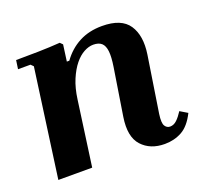

<svg xmlns="http://www.w3.org/2000/svg" viewBox="-93 -602 782 725"><g transform="rotate(-20 298.0 -240.0)"><path d="M547 -88 577 -70Q554 -24 523 -7Q492 10 454 10Q396 10 362.5 -26.5Q329 -63 341 -140L371 -330Q377 -368 374.5 -391Q372 -414 360.5 -424.5Q349 -435 327 -435Q309 -435 289.5 -424.5Q270 -414 252.5 -392.5Q235 -371 221 -338Q207 -305 201 -260L165 0H29L89 -435L79 -445H29L34 -480Q73 -480 122 -481Q171 -482 211 -485L221 -475L212 -409H222Q250 -448 290 -469Q330 -490 382 -490Q460 -490 489 -446.5Q518 -403 507 -330L472 -104Q467 -69 474.5 -57Q482 -45 495 -45Q510 -45 522.5 -57Q535 -69 547 -88Z"/></g></svg>

Font: Brygada 1918
Style: Bold Italic
Weight: 700
Italic angle: -8°
Designer: Mateusz Machalski | Borys Kosmynka | Przemek Hoffer
Foundry: NIEPODLEGLA 2018
Version: Version 3.006